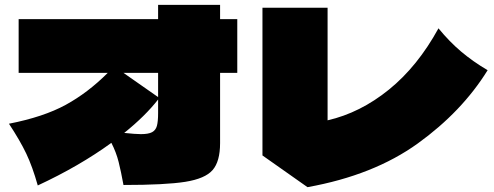

<svg xmlns="http://www.w3.org/2000/svg" viewBox="-20 -766 2040 793"><path d="M960 -687V-465H889V-175Q889 -99 858 -63.5Q827 -28 745 -15Q663 -2 490 -2Q480 -57 470 -97Q460 -137 440 -176Q308 -80 136 0Q114 -78 88.5 -131.5Q63 -185 17 -255Q160 -283 251.5 -333Q343 -383 425 -465H57V-687H633V-746H889V-687ZM490 -465 633 -365V-465ZM562 -212Q593 -212 608 -220Q623 -228 628 -246Q633 -264 633 -299V-355Q580 -287 493 -217Q540 -212 562 -212Z M1994 -476Q1888 -305 1705.5 -173.5Q1523 -42 1250 7L1064 -124V-734H1333V-269Q1468 -300 1586.5 -396Q1705 -492 1791 -649Q1836 -594 1884.5 -553Q1933 -512 1994 -476Z"/></svg>

Font: Mantou Sans
Style: Regular
Weight: 400
Designer: Mant0u / artakana
Foundry: Mant0u / artakana
Version: Version 1.001;October 22, 2023;FontCreator 14.0.0.2901 64-bi